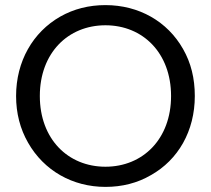

<svg xmlns="http://www.w3.org/2000/svg" viewBox="-20 -725 826 752"><path d="M43 -349C43 -281 59 -220 90 -166C152 -57 264 7 393 7C458 7 518 -8 571 -39C678 -99 743 -212 743 -349C743 -418 728 -479 697 -533C636 -641 524 -705 393 -705C328 -705 269 -690 216 -660C109 -599 43 -485 43 -349ZM136 -349C136 -517 246 -626 393 -626C540 -626 650 -517 650 -349C650 -181 540 -72 393 -72C246 -72 136 -181 136 -349Z"/></svg>

Font: Poppins
Style: Regular
Weight: 400
Designer: Ninad Kale (Devanagari), Jonny Pinhorn (Latin)
Foundry: Indian Type Foundry
Version: 4.004